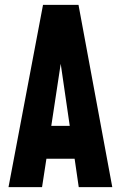

<svg xmlns="http://www.w3.org/2000/svg" viewBox="-20 -770 497 790"><path d="M15 0 157 -750H303L442 0H304L287 -117H171L153 0ZM191 -252H267L221 -568H239Z"/></svg>

Font: Mohave Light
Style: Regular
Weight: 300
Designer: Gumpita Rahayu
Foundry: Tokotype
Version: Version 2.003